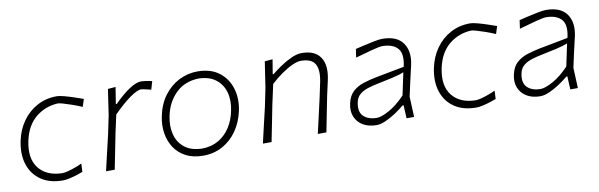

<svg xmlns="http://www.w3.org/2000/svg" viewBox="-41 -836 3670 1176"><g transform="rotate(-10 1794.5 -248.0)"><path d="M278 9.5Q196 9.5 142.2 -27.2Q88.5 -64 67.5 -128Q46.5 -192 63.5 -274Q77.5 -342 114.8 -394.2Q152 -446.5 207 -475.8Q262 -505 328.5 -505Q345 -505 375 -497Q405 -489 436.8 -478.2Q468.5 -467.5 489.5 -460L474.5 -413Q443 -426.5 412.8 -437Q382.5 -447.5 359.5 -454Q336.5 -460.5 328 -460.5Q248.5 -456.5 189.5 -408Q130.5 -359.5 110.5 -267Q87.5 -159 135.8 -97.8Q184 -36.5 282 -35Q295 -35 317 -40.8Q339 -46.5 363 -55.2Q387 -64 405.5 -73L403 -21.5Q389.5 -16 366.8 -8.8Q344 -1.5 319.8 4Q295.5 9.5 278 9.5Z M546.5 0Q559.5 -56 571.5 -107.5Q583.5 -159 598 -220.5L622 -335.5Q627.5 -373.5 633.5 -414Q639.5 -454.5 645.5 -494.5L693.5 -498.5L677 -395H683Q737 -449 780.2 -477Q823.5 -505 853 -505Q861 -505 881.8 -502.2Q902.5 -499.5 921 -494.5L906 -444Q887 -448.5 868.8 -452.8Q850.5 -457 844.5 -457Q821.5 -457 775.5 -425Q729.5 -393 668.5 -331.5L644 -219.5Q632 -158.5 621.8 -107.2Q611.5 -56 600.5 0Z M1150.5 9.5Q1087.5 9.5 1042.8 -14Q998 -37.5 971.8 -77.5Q945.5 -117.5 937.8 -168.2Q930 -219 941.5 -273.5Q956.5 -347 995.5 -398.8Q1034.5 -450.5 1088.8 -477.8Q1143 -505 1203.5 -505Q1285 -505 1337 -465.5Q1389 -426 1408.5 -361.2Q1428 -296.5 1412 -222Q1397 -153.5 1360.5 -101.2Q1324 -49 1270.2 -19.8Q1216.5 9.5 1150.5 9.5ZM1153 -34.5Q1211.5 -36 1254.8 -62Q1298 -88 1325.8 -131.5Q1353.5 -175 1364.5 -229.5Q1378.5 -293.5 1364.2 -345.2Q1350 -397 1309.5 -428.2Q1269 -459.5 1203 -461Q1116 -458.5 1060.8 -404.2Q1005.5 -350 988.5 -266.5Q975.5 -205 988.5 -153Q1001.5 -101 1042 -68.5Q1082.5 -36 1153 -34.5Z M1522 0Q1535 -56 1547 -107.8Q1559 -159.5 1573.5 -220.5L1597 -335.5Q1602.5 -373.5 1608.8 -414Q1615 -454.5 1621 -494.5L1670 -498.5L1655 -408H1661Q1684.5 -427.5 1718 -450.2Q1751.5 -473 1787 -489Q1822.5 -505 1851.5 -505Q1934 -505 1967.5 -454.2Q2001 -403.5 1981 -312.5Q1976.5 -291.5 1971.5 -270.2Q1966.5 -249 1960.5 -220.5Q1948.5 -159.5 1938.2 -107.8Q1928 -56 1917 0H1863.5Q1876.5 -56 1888.2 -107.5Q1900 -159 1913.5 -219L1932 -306.5Q1948 -380.5 1927.2 -419.8Q1906.5 -459 1838 -459Q1816.5 -459 1784.5 -444.5Q1752.5 -430 1716.8 -405Q1681 -380 1647.5 -348.5L1619.5 -220Q1608 -160 1597.5 -108Q1587 -56 1576 0Z M2228.5 9.5Q2179 9.5 2144.2 -11.2Q2109.5 -32 2095 -68.2Q2080.5 -104.5 2091 -150Q2101 -196.5 2129 -221.8Q2157 -247 2195.2 -259.2Q2233.5 -271.5 2274.5 -279.5L2453 -313.5Q2471.5 -392 2441 -426.5Q2410.5 -461 2344.5 -461Q2329 -461 2281.5 -448.8Q2234 -436.5 2176 -419.5L2183.5 -472Q2206.5 -477.5 2239.5 -485.2Q2272.5 -493 2303.8 -499Q2335 -505 2352 -505Q2443 -505 2480.2 -452.8Q2517.5 -400.5 2500 -317.5Q2495.5 -296 2489 -270Q2482.5 -244 2475.5 -211L2457 -126.5Q2458.5 -94.5 2459.8 -65Q2461 -35.5 2462.5 0H2415.5L2411.5 -81.5H2405Q2377.5 -58.5 2345.8 -37.8Q2314 -17 2283.2 -3.8Q2252.5 9.5 2228.5 9.5ZM2238 -34Q2265.5 -34 2314.8 -61Q2364 -88 2415.5 -142L2445 -281Q2435 -276.5 2418.8 -271.5Q2402.5 -266.5 2371.2 -259Q2340 -251.5 2284 -240.5Q2248.5 -233.5 2217.8 -224Q2187 -214.5 2165.8 -197Q2144.5 -179.5 2138 -148.5Q2126 -90 2155.2 -62Q2184.5 -34 2238 -34Z M2848.5 9.5Q2766.5 9.5 2712.8 -27.2Q2659 -64 2638 -128Q2617 -192 2634 -274Q2648 -342 2685.2 -394.2Q2722.5 -446.5 2777.5 -475.8Q2832.5 -505 2899 -505Q2915.5 -505 2945.5 -497Q2975.5 -489 3007.2 -478.2Q3039 -467.5 3060 -460L3045 -413Q3013.5 -426.5 2983.2 -437Q2953 -447.5 2930 -454Q2907 -460.5 2898.5 -460.5Q2819 -456.5 2760 -408Q2701 -359.5 2681 -267Q2658 -159 2706.2 -97.8Q2754.5 -36.5 2852.5 -35Q2865.5 -35 2887.5 -40.8Q2909.5 -46.5 2933.5 -55.2Q2957.5 -64 2976 -73L2973.5 -21.5Q2960 -16 2937.2 -8.8Q2914.5 -1.5 2890.2 4Q2866 9.5 2848.5 9.5Z M3247 9.5Q3197.5 9.5 3162.8 -11.2Q3128 -32 3113.5 -68.2Q3099 -104.5 3109.5 -150Q3119.5 -196.5 3147.5 -221.8Q3175.5 -247 3213.8 -259.2Q3252 -271.5 3293 -279.5L3471.5 -313.5Q3490 -392 3459.5 -426.5Q3429 -461 3363 -461Q3347.5 -461 3300 -448.8Q3252.5 -436.5 3194.5 -419.5L3202 -472Q3225 -477.5 3258 -485.2Q3291 -493 3322.2 -499Q3353.5 -505 3370.5 -505Q3461.5 -505 3498.8 -452.8Q3536 -400.5 3518.5 -317.5Q3514 -296 3507.5 -270Q3501 -244 3494 -211L3475.5 -126.5Q3477 -94.5 3478.2 -65Q3479.5 -35.5 3481 0H3434L3430 -81.5H3423.5Q3396 -58.5 3364.2 -37.8Q3332.5 -17 3301.8 -3.8Q3271 9.5 3247 9.5ZM3256.5 -34Q3284 -34 3333.2 -61Q3382.5 -88 3434 -142L3463.5 -281Q3453.5 -276.5 3437.2 -271.5Q3421 -266.5 3389.8 -259Q3358.5 -251.5 3302.5 -240.5Q3267 -233.5 3236.2 -224Q3205.5 -214.5 3184.2 -197Q3163 -179.5 3156.5 -148.5Q3144.5 -90 3173.8 -62Q3203 -34 3256.5 -34Z"/></g></svg>

Font: Commissioner Loud ExtraLight
Style: Italic
Weight: 200
Italic angle: -12°
Designer: Kostas Bartsokas
Foundry: Kostas Bartsokas
Version: Version 1.000; ttfautohint (v1.8.3)